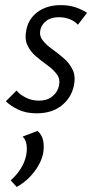

<svg xmlns="http://www.w3.org/2000/svg" viewBox="-20 -443 382 764"><path d="M125.6 7.9Q82.8 7.9 51.8 -7.2Q20.7 -22.3 3.5 -40.2L45.8 -82.6Q58.7 -66.9 82.5 -54.7Q106.3 -42.5 134.8 -42.5Q168.2 -42.5 189 -60Q209.8 -77.5 214.6 -101.6Q220.5 -128 206.5 -147Q192.5 -166 169.3 -182.8Q146.1 -199.5 123.5 -218.5Q100.8 -237.5 88.9 -263.5Q77 -289.6 85.5 -327.5Q95.1 -371 131.7 -396.8Q168.3 -422.6 222.2 -422.6Q255.5 -422.6 281.6 -413.5Q307.6 -404.5 326.5 -391.9L290 -344.6Q278 -358.4 257.9 -366.4Q237.8 -374.5 214.6 -374.5Q183.1 -374.5 164.3 -360Q145.5 -345.6 140.7 -324.8Q135.5 -301 149.8 -282.7Q164.1 -264.4 187.5 -247.6Q211 -230.8 233.9 -211.1Q256.8 -191.5 269.5 -164.6Q282.2 -137.8 273.2 -98.6Q262.6 -52.5 224.3 -22.3Q185.9 7.9 125.6 7.9ZM46.5 301 22.5 274.5Q45.7 254.5 62.2 228.5Q78.7 202.5 84.3 174.5Q88.7 150.3 85.3 130.7Q81.9 111.2 69.8 100.6L129.2 77.9Q146.9 93 151.7 116.6Q156.5 140.3 151.5 168.5Q146.4 192.4 131.7 217.6Q117.1 242.8 95.3 264.4Q73.5 286 46.5 301Z"/></svg>

Font: Ysabeau
Style: Bold Italic
Weight: 700
Italic angle: -12°
Designer: Christian Thalmann (Catharsis Fonts)
Version: Version 2.002